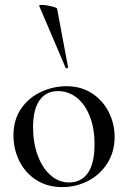

<svg xmlns="http://www.w3.org/2000/svg" viewBox="-20 -751 523 784"><path d="M35 -198Q35 -263 67 -308.5Q99 -354 149 -376.5Q199 -399 251 -399Q311 -399 355.5 -370Q400 -341 424 -293.5Q448 -246 448 -192Q448 -131 418.5 -84.5Q389 -38 340 -12.5Q291 13 234 13Q174 13 129 -15.5Q84 -44 59.5 -92.5Q35 -141 35 -198ZM366 -162Q366 -227 346.5 -276.5Q327 -326 293 -352.5Q259 -379 217 -379Q168 -379 141.5 -341.5Q115 -304 115 -231Q115 -168 134 -116.5Q153 -65 186.5 -35.5Q220 -6 262 -6Q312 -6 339 -45Q366 -84 366 -162ZM150 -731Q166 -731 189 -725.5Q212 -720 213 -716L258 -476Q259 -474 254 -472.5Q249 -471 248 -474L140 -727Q139 -731 150 -731Z"/></svg>

Font: Cormorant Infant Medium
Style: Regular
Weight: 500
Designer: Christian Thalmann (Catharsis Fonts)
Version: Version 3.000